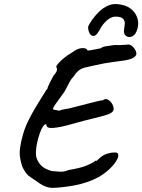

<svg xmlns="http://www.w3.org/2000/svg" viewBox="-20 -881 693 935"><path d="M233 34Q202 32 173.5 12.5Q145 -7 119 -25Q102 -42 92.5 -61.5Q83 -81 78 -113Q74 -132 78 -162Q82 -192 91 -223Q100 -254 108 -272Q120 -300 138.5 -332.5Q157 -365 175.5 -394.5Q194 -424 205 -442Q212 -449 211.5 -449.5Q211 -450 211 -450Q211 -455 221.5 -475.5Q232 -496 240 -512Q255 -528 257 -538Q259 -548 254 -554Q252 -558 262 -570Q272 -582 290.5 -597.5Q309 -613 332 -626Q356 -645 378.5 -646.5Q401 -648 405 -637Q405 -634 416.5 -635.5Q428 -637 443.5 -640.5Q459 -644 471 -646Q476 -652 494.5 -655.5Q513 -659 538 -662Q551 -661 566 -661.5Q581 -662 592 -663Q603 -664 603 -664Q610 -666 622 -657.5Q634 -649 642 -631Q649 -613 632.5 -601.5Q616 -590 575 -585Q545 -581 526.5 -578.5Q508 -576 488 -572.5Q468 -569 433 -561Q408 -556 391.5 -551.5Q375 -547 362.5 -537Q350 -527 335 -504Q328 -499 317 -478Q306 -457 295 -436Q267 -397 251 -375Q235 -353 239 -348Q239 -348 252 -345Q265 -342 269 -342Q279 -347 293.5 -349Q308 -351 317 -353Q379 -369 410.5 -377Q442 -385 456.5 -388.5Q471 -392 481 -393Q495 -404 509.5 -393.5Q524 -383 530 -367Q537 -350 530.5 -340Q524 -330 501.5 -322.5Q479 -315 437 -305Q395 -295 330 -277Q275 -261 239.5 -258Q204 -255 206 -275Q199 -279 190.5 -267Q182 -255 174.5 -234Q167 -213 161.5 -189Q156 -165 155 -144Q154 -123 158 -112Q166 -89 182 -73.5Q198 -58 232 -48Q252 -47 271 -45Q290 -43 314 -53Q373 -63 399.5 -74Q426 -85 431 -89Q439 -93 441.5 -96Q444 -99 449 -99Q446 -94 451.5 -98.5Q457 -103 467 -113Q485 -128 505 -133.5Q525 -139 539 -138.5Q553 -138 554 -133Q560 -123 549.5 -103Q539 -83 515.5 -60Q492 -37 459 -18Q406 10 344 21.5Q282 33 233 34ZM584 -736Q586 -749 587.5 -763.5Q589 -778 580 -789Q571 -800 542 -800Q529 -800 514.5 -791.5Q500 -783 486.5 -767.5Q473 -752 462 -730Q449 -707 436.5 -706Q424 -705 416.5 -718.5Q409 -732 409 -751Q416 -767 430 -786.5Q444 -806 462.5 -824Q481 -842 503.5 -852.5Q526 -863 550 -861Q590 -858 614 -840.5Q638 -823 647.5 -797Q657 -771 650 -743Q642 -713 625 -704.5Q608 -696 594.5 -705.5Q581 -715 584 -736Z"/></svg>

Font: Caveat SemiBold
Style: Regular
Weight: 600
Designer: Pablo Impallari
Foundry: Pablo Impallari
Version: Version 2.000